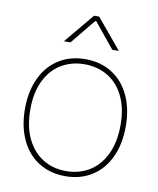

<svg xmlns="http://www.w3.org/2000/svg" viewBox="-83 -795 718 870"><g transform="rotate(10 276.0 -360.5)"><path d="M43.9 -260.7Q43.9 -340.8 72.3 -401.6Q100.6 -462.4 153.1 -495.8Q205.6 -529.3 275.9 -529.3V-505.9Q214.8 -505.9 167.5 -476.8Q120.1 -447.8 94 -392.3Q67.9 -336.9 68.4 -260.3Q68.8 -182.6 95.5 -127.4Q122.1 -72.3 168.7 -43.5Q215.3 -14.6 275.9 -14.6V8.8Q205.6 8.8 153.1 -24.7Q100.6 -58.1 72.3 -119.1Q43.9 -180.2 43.9 -260.7ZM483.4 -260.3Q483.9 -336.9 457.8 -392.3Q431.6 -447.8 384.3 -476.8Q336.9 -505.9 275.9 -505.9V-529.3Q346.2 -529.3 398.7 -495.8Q451.2 -462.4 479.5 -401.6Q507.8 -340.8 507.8 -260.7Q507.8 -180.2 479.5 -119.1Q451.2 -58.1 398.7 -24.7Q346.2 8.8 275.9 8.8V-14.6Q336.4 -14.6 383.1 -43.5Q429.7 -72.3 456.3 -127.4Q482.9 -182.6 483.4 -260.3ZM279.3 -730H291V-707H288.6L194.8 -592.3H164.6ZM387.2 -592.3 293.5 -707H291V-730H302.7L417.5 -592.3Z"/></g></svg>

Font: Wand UI Pro
Style: Regular
Weight: 400
Designer: Andreas Faust
Version: Version 1.003;FEAKit 1.0